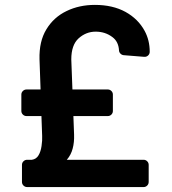

<svg xmlns="http://www.w3.org/2000/svg" viewBox="-20 -757 698 777"><path d="M68.9 -20.6V-89.8Q68.9 -98.4 75.1 -104.4Q81.3 -110.4 89.8 -110.4H109Q126.8 -112.9 136 -128.6Q144.9 -143.5 148.1 -165.8Q151.6 -188.9 150.6 -206.7L147.7 -287.3H87.4Q78.8 -287.3 72.6 -293.3Q66.4 -299.4 66.4 -307.9V-374.3Q66.4 -382.8 72.6 -388.8Q78.8 -394.9 87.4 -394.9H144.2L139.9 -516.7Q137.8 -589.5 167.6 -638.1Q197.4 -687.5 249.6 -712.4Q300.8 -737.2 364 -737.2Q436.1 -737.2 487.9 -708.8Q539.1 -680.4 565.3 -632.1Q585.9 -594.1 585.9 -547.6Q585.9 -538.4 579.2 -532.3Q572.4 -526.3 563.6 -527L480.5 -533.7Q473 -534.4 467.5 -540Q462 -545.5 461.6 -553.3Q459.5 -588.4 435.4 -606.5Q406.2 -628.9 367.2 -628.9Q328.1 -628.9 297.9 -601.6Q268.5 -574.6 268.5 -516.7L273.1 -394.9H416.2Q424.7 -394.9 430.8 -388.8Q436.8 -382.8 436.8 -374.3V-307.9Q436.8 -299.4 430.8 -293.3Q424.7 -287.3 416.2 -287.3H277L279.8 -212.4Q280.9 -180.8 274.1 -155.9Q267.8 -130.7 250.4 -110.4H561.1Q569.6 -110.4 575.6 -104.4Q581.7 -98.4 581.7 -89.8V-20.6Q581.7 -12.1 575.6 -6Q569.6 0 561.1 0H89.8Q81.3 0 75.1 -6Q68.9 -12.1 68.9 -20.6Z"/></svg>

Font: DeltaSans SemiBold
Style: Regular
Weight: 600
Designer: Rasmus Andersson
Foundry: rsms
Version: Version 3.012